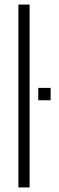

<svg xmlns="http://www.w3.org/2000/svg" viewBox="-20 -820 256 840"><path d="M60.5 0V-800H109.5V0ZM147.5 -381.5V-435.5H201.5V-381.5Z"/></svg>

Font: Big Shoulders Text ExtraLight
Style: Regular
Weight: 250
Version: Version 2.002